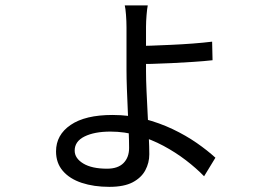

<svg xmlns="http://www.w3.org/2000/svg" viewBox="-20 -641 1040 724"><path d="M537.2 -620.7Q534.8 -610.1 532.7 -584.8Q530.6 -559.5 530.6 -539.3Q530.6 -522.7 530.6 -494Q530.6 -465.4 530.6 -433.1Q530.6 -400.9 530.6 -373.8Q530.6 -341.9 532.5 -298.8Q534.4 -255.6 536.8 -210.2Q539.2 -164.9 541.1 -125Q543 -85.2 543 -59.3Q543 -27 528 1Q513 29.1 480.3 46.4Q447.5 63.6 392.4 63.6Q333.9 63.6 288.2 48.5Q242.5 33.3 216.9 3.4Q191.3 -26.4 191.3 -70Q191.3 -132.4 246.4 -169.9Q301.5 -207.5 404.3 -207.5Q467.5 -207.5 524.4 -192.6Q581.3 -177.7 631.2 -154Q681 -130.2 721.7 -102Q762.3 -73.7 792.3 -46.3L749.6 23.7Q720 -6.9 680.8 -36.9Q641.7 -66.8 596.2 -91.2Q550.7 -115.5 500.2 -130.2Q449.7 -144.8 396.3 -144.8Q336.2 -144.8 298.9 -126.4Q261.6 -108 261.6 -73.1Q261.6 -44.2 293.9 -24.5Q326.2 -4.9 383.8 -4.9Q424.8 -4.9 445.8 -26.2Q466.8 -47.5 466.8 -83.3Q466.8 -108.7 465.3 -145.4Q463.8 -182.1 461.9 -223.7Q460 -265.3 458.5 -306Q457 -346.6 457 -378.8Q457 -399.7 457 -430.7Q457 -461.7 457 -491.6Q457 -521.5 457 -538.5Q457 -560.5 455.1 -585.3Q453.2 -610.1 450.4 -620.7ZM494.9 -467.5Q515.2 -467.5 549.6 -468.8Q584 -470.1 624.9 -471.9Q665.8 -473.7 706.8 -476.8Q747.8 -479.9 779.9 -483.9L781.5 -413.9Q749.9 -410.3 709.3 -407.7Q668.6 -405.1 627.3 -403Q586 -400.9 551.3 -400.1Q516.6 -399.3 495.3 -399.3Z"/></svg>

Font: Noto Sans TC Thin
Style: Regular
Weight: 100
Designer: Ryoko NISHIZUKA 西塚涼子 (kana, bopomofo & ideographs); Paul D. Hunt (Latin, Greek & Cyrillic); Sandoll Communications 산돌커뮤니
Foundry: Adobe
Version: Version 2.004-H2;hotconv 1.0.118;makeotfexe 2.5.65603